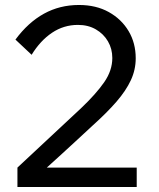

<svg xmlns="http://www.w3.org/2000/svg" viewBox="-20 -751 638 771"><path d="M529 0H50V-78L305 -316Q366 -374 398.5 -421Q431 -468 431 -518Q431 -555 413.5 -585Q396 -615 365 -633Q334 -651 293 -651Q236 -651 189 -619.5Q142 -588 107 -531L42 -592Q93 -661 156.5 -696Q220 -731 297 -731Q366 -731 417 -702.5Q468 -674 496.5 -626Q525 -578 525 -517Q525 -471 505.5 -429Q486 -387 448 -343Q410 -299 351 -246Q321 -218 290 -189.5Q259 -161 228.5 -133Q198 -105 168 -78H529Z"/></svg>

Font: Wix Madefor Display Medium
Style: Regular
Weight: 500
Designer: Dalton Maag Ltd
Foundry: Dalton Maag Ltd
Version: Version 3.100